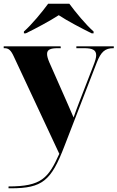

<svg xmlns="http://www.w3.org/2000/svg" viewBox="-22 -786 634 1036"><path d="M107 -616V-606H117C169 -631 249 -674 295 -704C340 -674 422 -631 473 -606H483V-616C440 -654 385 -721 352 -766H238C205 -721 150 -654 107 -616ZM24 220V230H37C207 230 254 189 325 4L500 -448C523 -507 545 -526 590 -526H592V-536H390V-526H432C477 -526 497 -516 497 -488C497 -475 492 -458 483 -435L404 -231C395 -207 385 -181 375 -152C363 -181 352 -204 335 -244L244 -450C236 -469 232 -483 232 -495C232 -518 250 -526 290 -526H306L305 -536H-2V-526H2C25 -526 37 -515 53 -480L298 44C239 175 202 220 24 220Z"/></svg>

Font: Noto Serif Display ExtraBold
Style: Regular
Weight: 800
Designer: Monotype Design Team
Foundry: Monotype Imaging Inc.
Version: Version 2.009